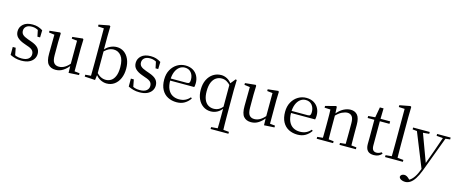

<svg xmlns="http://www.w3.org/2000/svg" viewBox="-53 -1651 6596 2768"><g transform="rotate(15 3245.0 -267.0)"><path d="M221 15Q173 15 134 4.5Q95 -6 54 -25V-144H98L122 -18L85 -20V-56Q113 -37 144 -27Q175 -17 219 -17Q285 -17 318.5 -44Q352 -71 352 -113Q352 -150 329.5 -173.5Q307 -197 246 -216L194 -235Q133 -257 97.5 -291.5Q62 -326 62 -382Q62 -445 110.5 -488Q159 -531 249 -531Q294 -531 329.5 -520Q365 -509 402 -486L399 -379H359L335 -496L366 -490V-458Q336 -479 308 -488.5Q280 -498 249 -498Q192 -498 163 -473Q134 -448 134 -408Q134 -372 158 -349.5Q182 -327 236 -308L287 -290Q363 -264 395 -228Q427 -192 427 -140Q427 -97 403.5 -61.5Q380 -26 335 -5.5Q290 15 221 15Z M733 15Q662 15 623 -29.5Q584 -74 585 -186L588 -484L610 -467L505 -481V-507L662 -523L672 -511L668 -380V-185Q668 -105 693.5 -73Q719 -41 768 -41Q815 -41 858 -68Q901 -95 937 -142L960 -103H934Q895 -51 845 -18Q795 15 733 15ZM928 9 925 -114V-116L926 -471L845 -480V-506L1000 -523L1010 -511L1006 -380V-35L1082 -27V0Z M1167 0V-28L1251 -35Q1252 -64 1252 -98Q1252 -132 1252.5 -166.5Q1253 -201 1253 -229V-743L1165 -748V-775L1321 -805L1336 -796L1333 -641V-437L1335 -427V-81V-80L1323 9ZM1495 15Q1449 15 1402.5 -8Q1356 -31 1318 -86H1307L1320 -111Q1359 -69 1394.5 -51Q1430 -33 1470 -33Q1512 -33 1547.5 -55Q1583 -77 1605 -128Q1627 -179 1627 -262Q1627 -375 1583.5 -430Q1540 -485 1472 -485Q1449 -485 1423.5 -477.5Q1398 -470 1371 -451Q1344 -432 1311 -395L1300 -424H1313Q1354 -481 1404.5 -506Q1455 -531 1506 -531Q1567 -531 1614 -498Q1661 -465 1688 -405Q1715 -345 1715 -263Q1715 -182 1687.5 -119Q1660 -56 1610.5 -20.5Q1561 15 1495 15Z M1984 15Q1936 15 1897 4.5Q1858 -6 1817 -25V-144H1861L1885 -18L1848 -20V-56Q1876 -37 1907 -27Q1938 -17 1982 -17Q2048 -17 2081.5 -44Q2115 -71 2115 -113Q2115 -150 2092.5 -173.5Q2070 -197 2009 -216L1957 -235Q1896 -257 1860.5 -291.5Q1825 -326 1825 -382Q1825 -445 1873.5 -488Q1922 -531 2012 -531Q2057 -531 2092.5 -520Q2128 -509 2165 -486L2162 -379H2122L2098 -496L2129 -490V-458Q2099 -479 2071 -488.5Q2043 -498 2012 -498Q1955 -498 1926 -473Q1897 -448 1897 -408Q1897 -372 1921 -349.5Q1945 -327 1999 -308L2050 -290Q2126 -264 2158 -228Q2190 -192 2190 -140Q2190 -97 2166.5 -61.5Q2143 -26 2098 -5.5Q2053 15 1984 15Z M2539 15Q2466 15 2408 -15Q2350 -45 2317 -106Q2284 -167 2284 -257Q2284 -341 2318.5 -402.5Q2353 -464 2409 -497.5Q2465 -531 2531 -531Q2596 -531 2642.5 -503.5Q2689 -476 2713.5 -429Q2738 -382 2738 -323Q2738 -287 2731 -263H2323V-294H2613Q2640 -294 2649 -308Q2658 -322 2658 -352Q2658 -416 2624 -457.5Q2590 -499 2529 -499Q2485 -499 2449 -471.5Q2413 -444 2392 -392.5Q2371 -341 2371 -269Q2371 -188 2395.5 -136Q2420 -84 2463 -59.5Q2506 -35 2561 -35Q2614 -35 2653.5 -53.5Q2693 -72 2724 -108L2740 -94Q2707 -44 2657 -14.5Q2607 15 2539 15Z M3115 260V232L3233 222H3272L3381 232V260ZM3048 15Q2985 15 2936 -18.5Q2887 -52 2859 -111.5Q2831 -171 2831 -251Q2831 -338 2862 -400.5Q2893 -463 2946 -497Q2999 -531 3065 -531Q3108 -531 3151 -509Q3194 -487 3229 -437H3237L3224 -411Q3189 -450 3155.5 -467.5Q3122 -485 3084 -485Q3038 -485 3000.5 -460.5Q2963 -436 2941 -385Q2919 -334 2919 -252Q2919 -176 2940 -127.5Q2961 -79 2997.5 -56Q3034 -33 3079 -33Q3121 -33 3154.5 -50.5Q3188 -68 3223 -110L3234 -84H3226Q3189 -32 3144 -8.5Q3099 15 3048 15ZM3211 260Q3213 203 3213.5 145.5Q3214 88 3214 31V-78L3212 -87V-440V-442L3280 -525L3297 -519L3293 -371V31Q3293 88 3294 145.5Q3295 203 3297 260Z M3650 15Q3579 15 3540 -29.5Q3501 -74 3502 -186L3505 -484L3527 -467L3422 -481V-507L3579 -523L3589 -511L3585 -380V-185Q3585 -105 3610.5 -73Q3636 -41 3685 -41Q3732 -41 3775 -68Q3818 -95 3854 -142L3877 -103H3851Q3812 -51 3762 -18Q3712 15 3650 15ZM3845 9 3842 -114V-116L3843 -471L3762 -480V-506L3917 -523L3927 -511L3923 -380V-35L3999 -27V0Z M4343 15Q4270 15 4212 -15Q4154 -45 4121 -106Q4088 -167 4088 -257Q4088 -341 4122.5 -402.5Q4157 -464 4213 -497.5Q4269 -531 4335 -531Q4400 -531 4446.5 -503.5Q4493 -476 4517.5 -429Q4542 -382 4542 -323Q4542 -287 4535 -263H4127V-294H4417Q4444 -294 4453 -308Q4462 -322 4462 -352Q4462 -416 4428 -457.5Q4394 -499 4333 -499Q4289 -499 4253 -471.5Q4217 -444 4196 -392.5Q4175 -341 4175 -269Q4175 -188 4199.5 -136Q4224 -84 4267 -59.5Q4310 -35 4365 -35Q4418 -35 4457.5 -53.5Q4497 -72 4528 -108L4544 -94Q4511 -44 4461 -14.5Q4411 15 4343 15Z M4629 0V-28L4737 -39H4770L4874 -28V0ZM4711 0Q4712 -24 4712.5 -65Q4713 -106 4713.5 -150.5Q4714 -195 4714 -229V-289Q4714 -341 4713.5 -381Q4713 -421 4711 -458L4623 -462V-488L4777 -528L4790 -520L4796 -403V-402V-229Q4796 -195 4796.5 -150.5Q4797 -106 4797.5 -65Q4798 -24 4799 0ZM4969 0V-28L5076 -39H5109L5214 -28V0ZM5051 0Q5052 -24 5052.5 -64.5Q5053 -105 5053.5 -149.5Q5054 -194 5054 -229V-344Q5054 -418 5029.5 -447.5Q5005 -477 4962 -477Q4928 -477 4881 -455Q4834 -433 4779 -372L4771 -406H4781Q4835 -473 4889 -502Q4943 -531 4996 -531Q5061 -531 5098 -487.5Q5135 -444 5135 -342V-229Q5135 -194 5135.5 -149.5Q5136 -105 5136.5 -64.5Q5137 -24 5138 0Z M5402 -479V-516H5587V-479ZM5483 15Q5420 15 5390 -18Q5360 -51 5360 -118Q5360 -142 5360.5 -161Q5361 -180 5361 -207V-479H5261V-509L5382 -519L5362 -504L5392 -672H5447L5443 -501V-489V-118Q5443 -71 5460.5 -50Q5478 -29 5511 -29Q5533 -29 5550 -35.5Q5567 -42 5587 -54L5602 -37Q5581 -12 5552 1.5Q5523 15 5483 15Z M5649 0V-28L5765 -39H5797L5915 -28V0ZM5739 0Q5740 -31 5740.5 -70.5Q5741 -110 5741.5 -151.5Q5742 -193 5742 -229V-744L5654 -748V-775L5812 -805L5827 -796L5824 -641V-229Q5824 -193 5824.5 -151.5Q5825 -110 5825.5 -70.5Q5826 -31 5827 0Z M6018 271Q5985 271 5958 256.5Q5931 242 5928 217Q5932 196 5948.5 186Q5965 176 5986 176Q6006 176 6023.5 186Q6041 196 6058 213L6087 241L6055 257L6035 240Q6085 226 6123.5 179Q6162 132 6190 58L6219 -15L6223 -28L6312 -274L6396 -516H6435L6225 47Q6195 126 6162.5 175.5Q6130 225 6094.5 248Q6059 271 6018 271ZM6210 51 5982 -516H6073L6242 -59L6248 -46ZM5930 -488V-516H6178V-488L6071 -478H6029ZM6288 -488V-516H6490V-488L6408 -479H6393Z"/></g></svg>

Font: Noto Serif KR
Style: Regular
Weight: 400
Designer: Ryoko NISHIZUKA  (kana & ideographs); Frank Grießhammer (Latin, Greek & Cyrillic); Wenlong ZHANG  (bopomofo); Sandoll Co
Foundry: Adobe
Version: Version 2.003-H1;hotconv 1.1.1;makeotfexe 2.6.0